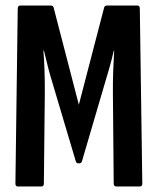

<svg xmlns="http://www.w3.org/2000/svg" viewBox="-20 -675 571 695"><path d="M44.5 0Q35.8 0 35.8 -10.6L44.2 -644.1Q44.2 -655 53.8 -655H163.3Q172.9 -655 174.3 -646.8L265.4 -295.9L356.7 -646.8Q358.5 -655 367.6 -655H477.2Q486.1 -655 486.1 -644.1L495.1 -10.6Q495.1 0 485.8 0H401.1Q391.6 0 391.6 -10.9L388.7 -334.7Q388.4 -378.5 389.7 -418Q391.1 -457.5 393.3 -491.5H391.9Q384.7 -460.1 375.7 -428.3Q366.7 -396.5 357.2 -365.7L276.8 -91.6Q274.6 -83.8 267.4 -83.8H263Q256.4 -83.8 254.2 -91.6L172.5 -366.3Q163 -397.1 154.6 -428.6Q146.3 -460.1 139.1 -491.5H137.1Q139.9 -457.5 141.2 -418.3Q142.6 -379.2 142.2 -335.4L138.8 -10.9Q138.8 0 129.8 0Z"/></svg>

Font: Sofia Sans Extra Condensed
Style: Regular
Weight: 400
Designer: Botio Nikoltchev, Ani Petrova
Foundry: lettersoup
Version: Version 4.101